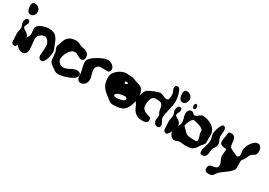

<svg xmlns="http://www.w3.org/2000/svg" viewBox="14 -1618 3897 2782"><g transform="rotate(30 1963.0 -227.0)"><path d="M-1 -600C-1 -561 13 -493 67 -493C111 -493 141 -538 141 -578C141 -627 95 -668 48 -668C5 -668 -1 -636 -1 -600ZM40 -20C46 1 65 14 87 14C136 14 180 -144 180 -183C180 -248 79 -255 79 -300C79 -327 107 -350 107 -380C107 -400 96 -420 73 -420C37 -420 26 -372 26 -346C26 -313 47 -293 47 -262C47 -226 33 -194 33 -159V-140C34 -122 39 -38 40 -20Z M124 -63C124 -5 179 41 235 41C290 41 311 2 311 -52C311 -114 297 -174 297 -234C297 -279 360 -327 404 -327C450 -327 479 -278 491 -240C491 -230 492 -183 492 -173C492 -132 484 -96 484 -56C484 -21 504 7 541 7C596 7 625 -138 625 -183C625 -220 611 -238 598 -273C560 -375 533 -454 408 -454C344 -454 210 -422 210 -342C210 -314 218 -287 218 -259C218 -185 124 -140 124 -63Z M628 -285C628 -249 652 -227 655 -193C671 -42 644 -60 769 27C795 45 815 54 848 54C910 54 1122 -2 1122 -84C1122 -122 1092 -134 1060 -134C987 -134 930 -67 855 -67C811 -67 762 -112 762 -157C762 -221 820 -347 898 -347C947 -347 978 -300 1025 -300C1063 -300 1076 -324 1076 -358C1076 -446 997 -448 935 -467C903 -476 876 -501 841 -501C735 -501 679 -460 655 -367C648 -337 628 -317 628 -285Z M1125 -60C1134 -27 1151 1 1189 1C1247 1 1286 -49 1286 -106C1286 -159 1257 -204 1257 -257C1257 -262 1258 -288 1259 -293C1269 -313 1294 -343 1319 -343H1452C1474 -343 1486 -381 1486 -397C1486 -451 1416 -488 1369 -488C1298 -488 1091 -378 1091 -301C1091 -212 1131 -159 1125 -60Z M1741 -330C1741 -347 1749 -347 1765 -347C1773 -347 1789 -350 1789 -337C1789 -321 1772 -313 1759 -313C1746 -313 1741 -316 1741 -330ZM1702 -93C1702 -137 1797 -154 1832 -154C1837 -154 1858 -154 1862 -153C1874 -146 1883 -139 1883 -127C1883 -84 1786 -73 1758 -73C1743 -73 1702 -69 1702 -93ZM1495 -274C1495 -119 1557 -82 1682 13C1703 29 1725 40 1752 40C1943 40 1981 -23 2022 -193C2022 -194 2023 -215 2023 -224C2023 -420 1952 -385 1809 -447C1795 -448 1729 -453 1715 -453C1715 -453 1707 -454 1705 -454C1612 -454 1495 -369 1495 -274Z M2011 -200C2011 -163 2039 -146 2051 -113C2083 -26 2133 27 2235 27C2276 27 2325 20 2325 -30C2325 -49 2321 -61 2305 -73C2244 -92 2164 -110 2164 -190C2164 -249 2175 -347 2246 -347C2366 -347 2368 -327 2385 -220C2389 -195 2412 -177 2412 -151C2412 -129 2404 -110 2404 -88C2404 -43 2428 -6 2473 -6C2502 -6 2512 -25 2512 -53C2512 -94 2471 -121 2471 -159C2471 -253 2519 -356 2519 -460C2519 -492 2497 -661 2439 -661C2412 -661 2397 -647 2397 -620C2397 -581 2425 -557 2425 -518C2425 -486 2432 -419 2385 -419C2343 -419 2313 -454 2268 -454C2228 -454 2112 -404 2078 -380C2039 -352 2011 -245 2011 -200Z M2542 -600C2542 -561 2556 -493 2610 -493C2654 -493 2684 -538 2684 -578C2684 -627 2638 -668 2591 -668C2548 -668 2542 -636 2542 -600ZM2583 -20C2589 1 2608 14 2630 14C2679 14 2723 -144 2723 -183C2723 -248 2622 -255 2622 -300C2622 -327 2650 -350 2650 -380C2650 -400 2639 -420 2616 -420C2580 -420 2569 -372 2569 -346C2569 -313 2590 -293 2590 -262C2590 -226 2576 -194 2576 -159V-140C2577 -122 2582 -38 2583 -20Z M2773 -539C2773 -523 2780 -493 2801 -493C2819 -493 2828 -514 2828 -529C2828 -547 2821 -574 2797 -574C2777 -574 2773 -555 2773 -539ZM2806 -225C2806 -249 2849 -354 2880 -354C2914 -354 3042 -322 3054 -280C3049 -208 3081 -192 3081 -130C3081 -119 3080 -112 3067 -107C3063 -107 3045 -106 3041 -106C3002 -106 2916 -105 2887 -133L2807 -213C2807 -214 2806 -222 2806 -225ZM2687 -80C2687 -24 2722 41 2782 41C2813 41 2835 19 2865 19C2894 19 2920 27 2949 27C3073 27 3096 6 3147 -80C3158 -97 3201 -130 3201 -160V-293C3201 -410 3067 -474 2969 -474C2922 -474 2897 -419 2858 -419C2830 -419 2819 -454 2791 -454C2749 -454 2727 -413 2727 -377C2727 -329 2754 -284 2754 -237C2754 -182 2687 -141 2687 -80Z M3198 -16C3198 15 3215 27 3242 27C3316 27 3310 -56 3318 -107C3326 -152 3366 -175 3366 -225C3366 -270 3331 -301 3331 -346C3331 -377 3339 -407 3339 -439C3339 -467 3328 -501 3294 -501C3257 -501 3218 -362 3218 -330C3218 -291 3239 -256 3239 -216C3239 -144 3198 -83 3198 -16Z M3386 153C3386 201 3409 214 3452 214C3538 214 3526 173 3573 127C3612 88 3766 3 3766 -60V-187C3766 -188 3771 -198 3773 -200C3815 -248 3809 -263 3839 -313C3873 -369 3927 -338 3927 -437C3927 -476 3907 -527 3859 -527C3779 -527 3712 -396 3712 -331C3712 -304 3720 -279 3720 -253C3720 -229 3706 -213 3682 -213C3673 -213 3552 -269 3546 -280C3516 -340 3556 -461 3447 -461C3431 -461 3409 -461 3406 -440C3406 -387 3386 -343 3386 -294C3386 -231 3443 -228 3493 -227L3499 -220C3500 -219 3500 -206 3500 -201C3500 -172 3492 -146 3492 -116C3492 -63 3533 -26 3533 27C3533 128 3386 47 3386 153Z"/></g></svg>

Font: Charger
Style: Overspray
Weight: 400
Designer: Jasper
Foundry: Cannot Into Space Fonts
Version: Version 0.980